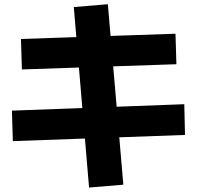

<svg xmlns="http://www.w3.org/2000/svg" viewBox="-20 -833 920 896"><path d="M395.6 42.2 324.4 -800 483.3 -813.3 555.6 28.9ZM40 -174.4 35.6 -316.7 840 -346.7 843.3 -203.3ZM82.2 -508.9 77.8 -651.1 798.9 -675.6 803.3 -533.3Z"/></svg>

Font: Paperlogy 8 ExtraBold
Style: Regular
Weight: 800
Designer: redesigned by Lee Juim, glyphs from Gmarket Sans & Montserrat
Foundry: PT&
Version: Version 1.001